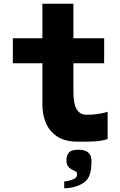

<svg xmlns="http://www.w3.org/2000/svg" viewBox="-20 -754 640 1024"><path d="M206 -197V-416.5H48.5V-550H206V-734H371.5V-550H535.5V-416.5H371.5V-266.5Q371.5 -199.5 389.2 -170.8Q407 -142 441.5 -142Q503 -142 554 -157.5V-12Q525.5 -3.5 498 -1Q470.5 1.5 430 1.5H393Q327 1.5 285 -26.2Q243 -54 224.5 -98.8Q206 -143.5 206 -197ZM377.5 199Q391 192 391 175Q391 167 388 164Q385 161 375 156Q351 145 342.8 133Q334.5 121 334.5 99.5Q334.5 74.5 347.8 59.5Q361 44.5 398 44.5Q468 44.5 468 104Q468 122.5 466 142.5Q464 162.5 459 176Q451 201.5 430 218Q408.5 233.5 381 241.5Q352.5 250 322.5 250V213.5Q333.5 213.5 350.5 208.8Q367.5 204 377.5 199Z"/></svg>

Font: JuliaMono Black
Style: Regular
Weight: 900
Monospace: yes
Designer: cormullion
Foundry: corm
Version: Version 0.054; ttfautohint (v1.8.4)